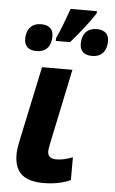

<svg xmlns="http://www.w3.org/2000/svg" viewBox="-58 -877 555 926"><g transform="rotate(5 219.5 -414.0)"><path d="M189 10C244 10 288 -1 319 -16V-126C288 -115 267 -109 240 -109C212 -109 198 -121 198 -144C198 -152 200 -165 204 -184L280 -546H133L58 -193C49 -152 47 -132 47 -116C47 -21 102 10 189 10ZM257 -678C302 -730 345 -784 373 -828V-838H246C232 -798 205 -727 188 -691V-678ZM99 -621C147 -621 170 -652 170 -699C170 -739 142 -752 111 -752C67 -752 40 -724 40 -675C40 -635 66 -621 99 -621ZM368 -621C416 -621 439 -652 439 -699C439 -739 411 -752 380 -752C336 -752 309 -724 309 -675C309 -635 335 -621 368 -621Z"/></g></svg>

Font: BC Sans
Style: Bold Italic
Weight: 700
Italic angle: -12°
Designer: Monotype Design Team
Province of B.C.
Foundry: Monotype Imaging Inc.
Version: Version 2.000;GOOG;noto-source:20170915:90ef993387c0